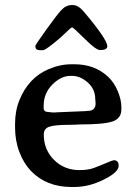

<svg xmlns="http://www.w3.org/2000/svg" viewBox="-20 -728 546 760"><path d="M152.8 -309.1V-300.3Q152.8 -284.7 171.4 -284.7Q177.2 -283.7 179.7 -283.7L190.9 -282.7H197.3L200.2 -283.2L316.9 -288.1L327.6 -289.1Q358.4 -289.1 358.4 -318.8L357.9 -321.8V-328.1Q356.9 -334 356.9 -336.9Q356.9 -375 327.4 -401.4Q297.9 -427.7 265.1 -427.7H258.8Q221.7 -427.7 187.3 -393.3Q152.8 -358.9 152.8 -309.1ZM149.9 -529.3H138.7Q120.1 -529.3 120.1 -543.5V-546.9Q120.1 -550.3 162.1 -609.1Q204.1 -668 222.7 -688Q241.2 -708 264.6 -708H268.6Q289.6 -708 312 -681.6Q404.8 -571.8 404.8 -544.9Q404.8 -529.8 376 -529.8Q359.9 -529.8 314.9 -574.7Q270 -619.6 265.6 -619.6Q261.2 -619.6 240.5 -598.9Q219.7 -578.1 188.7 -553.7Q157.7 -529.3 149.9 -529.3ZM153.3 -195.3Q153.3 -135.7 193.8 -95.2Q234.4 -54.7 294.4 -54.7Q328.6 -54.7 351.1 -63Q373.5 -71.3 399.9 -82.5Q426.3 -93.8 430.2 -93.8Q449.7 -93.8 449.7 -71.8Q449.7 -46.4 390.9 -17.1Q332 12.2 273.9 12.2H263.2Q164.1 12.2 103 -50.8Q74.2 -80.6 56.9 -125.7Q39.6 -170.9 39.6 -223.6V-234.9Q39.6 -236.3 39.6 -237.8Q39.6 -290.5 57.6 -333.5Q93.3 -419.9 170.9 -453.6Q216.8 -473.6 263.2 -473.6H274.4Q355 -473.6 407.7 -424.3Q432.1 -401.4 446.3 -366.9Q460.4 -332.5 460.4 -305.2V-294.9Q460.4 -259.3 425.8 -247.3Q391.1 -235.4 296.9 -235.4L275.9 -234.4L254.4 -233.9Q196.3 -233.9 174.8 -226.3Q153.3 -218.8 153.3 -195.3Z"/></svg>

Font: Averia Serif Libre
Style: Regular
Weight: 400
Version: Version 1.002